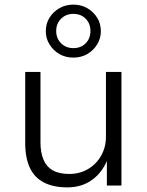

<svg xmlns="http://www.w3.org/2000/svg" viewBox="-20 -802 635 830"><path d="M271 8Q211 8 170 -13Q129 -34 109 -77Q89 -120 89 -183V-491H155V-186Q155 -144 167.5 -113Q180 -82 207.5 -66Q235 -50 279 -50Q325 -50 361 -71.5Q397 -93 417.5 -129.5Q438 -166 438 -211V-491H505V0H442V-113H445Q422 -56 377.5 -24Q333 8 271 8ZM297 -553Q263 -553 236.5 -568.5Q210 -584 194 -610Q178 -636 178 -667Q178 -700 194 -725.5Q210 -751 236.5 -766.5Q263 -782 297 -782Q331 -782 357.5 -766.5Q384 -751 400 -725.5Q416 -700 416 -667Q416 -636 400 -610Q384 -584 357.5 -568.5Q331 -553 297 -553ZM297 -594Q330 -594 350.5 -615Q371 -636 371 -668Q371 -700 350.5 -721Q330 -742 297 -742Q265 -742 244 -721Q223 -700 223 -668Q223 -636 244 -615Q265 -594 297 -594Z"/></svg>

Font: Nunito Sans 9pt Light
Style: Regular
Weight: 300
Version: Version 3.101;gftools[0.9.27]